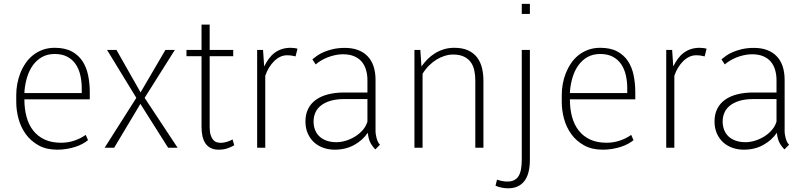

<svg xmlns="http://www.w3.org/2000/svg" viewBox="-20 -781 4271 1015"><path d="M269 -495.6Q231 -495.6 202.6 -479.7Q174.3 -463.9 154.8 -437.3Q135.3 -410.6 124 -375Q112.8 -339.4 109.4 -299.8Q109.4 -298.8 109.4 -293.9Q109.4 -289.1 108.9 -289.1H412.1V-315.4Q412.1 -351.1 404.5 -383.8Q397 -416.5 380.1 -441.4Q363.3 -466.3 335.9 -481Q308.6 -495.6 269 -495.6ZM282.7 10.3Q225.1 10.3 184.1 -12.5Q143.1 -35.2 116.7 -71.5Q90.3 -107.9 78.1 -152.6Q65.9 -197.3 65.9 -241.2V-279.3Q65.9 -308.1 71.3 -337.6Q76.7 -367.2 87.6 -394.8Q98.6 -422.4 115.2 -446.8Q131.8 -471.2 154.5 -489.3Q177.2 -507.3 205.8 -517.8Q234.4 -528.3 269 -528.3Q323.2 -528.3 358.9 -509.3Q394.5 -490.2 415.8 -458Q437 -425.8 445.8 -383.3Q454.6 -340.8 454.6 -293.9V-255.9H109.4H108.9Q108.9 -205.1 120.4 -163.1Q131.8 -121.1 155.8 -90.6Q179.7 -60.1 216.3 -43.2Q252.9 -26.4 303.2 -26.4Q339.4 -26.4 373.3 -37.8Q407.2 -49.3 433.1 -67.9L445.3 -40Q433.6 -30.3 416.7 -21Q399.9 -11.7 378.9 -4.9Q357.9 2 333.5 6.1Q309.1 10.3 282.7 10.3Z M723.1 -292.5 854.5 -517.1H904.3L744.6 -263.7L918.9 0H868.7L722.2 -231.9L583.5 0H533.2L700.7 -263.7L545.9 -517.1H595.7Z M1088.4 -650.9V-517.1H1212.9V-483.9H1088.4V-109.9Q1088.4 -84 1093.5 -67.6Q1098.6 -51.3 1106.7 -42Q1114.7 -32.7 1125.2 -29.3Q1135.7 -25.9 1147 -25.9Q1162.6 -25.9 1180.4 -31.5Q1198.2 -37.1 1209.5 -43.9L1218.3 -13.2Q1207 -5.9 1185.3 2.2Q1163.6 10.3 1135.7 10.3Q1110.4 10.3 1093 1Q1075.7 -8.3 1065.2 -24.4Q1054.7 -40.5 1050 -62.5Q1045.4 -84.5 1045.4 -109.9V-483.9H965.8V-517.1H1045.4V-650.9Z M1542.5 -482.9Q1532.7 -485.4 1522 -487.1Q1511.2 -488.8 1497.1 -488.8Q1478.5 -488.8 1461.4 -480.7Q1444.3 -472.7 1429.4 -458Q1414.6 -443.4 1402.3 -423.6Q1390.1 -403.8 1382.3 -380.4V0H1339.4V-517.1H1370.6L1376.5 -429.7Q1387.7 -452.1 1401.1 -470.5Q1414.6 -488.8 1431.4 -501.5Q1448.2 -514.2 1469.2 -521.2Q1490.2 -528.3 1516.6 -528.3Q1524.9 -528.3 1536.1 -526.9Q1547.4 -525.4 1552.7 -523.4Z M1758.3 -29.3Q1782.2 -29.3 1808.1 -37.1Q1834 -44.9 1856.9 -59.1Q1879.9 -73.2 1897.5 -93.3Q1915 -113.3 1922.4 -138.2V-257.3H1800.3Q1756.8 -257.3 1726.1 -247.8Q1695.3 -238.3 1675.5 -222.2Q1655.8 -206.1 1646.7 -184.6Q1637.7 -163.1 1637.7 -139.2Q1637.7 -114.7 1645.5 -94.5Q1653.3 -74.2 1668.7 -59.8Q1684.1 -45.4 1706.5 -37.4Q1729 -29.3 1758.3 -29.3ZM1964.4 8.8Q1948.7 -6.8 1938.2 -26.4Q1927.7 -45.9 1924.3 -79.1Q1896.5 -38.6 1851.6 -14.2Q1806.6 10.3 1749.5 10.3Q1717.8 10.3 1689.7 0.5Q1661.6 -9.3 1640.6 -28.3Q1619.6 -47.4 1607.2 -75.2Q1594.7 -103 1594.7 -139.2Q1594.7 -176.8 1608.9 -205.3Q1623 -233.9 1649.7 -253.2Q1676.3 -272.5 1714.4 -282.2Q1752.4 -292 1800.3 -292H1922.4V-357.9Q1922.4 -386.2 1915 -411.4Q1907.7 -436.5 1892.1 -455.1Q1876.5 -473.6 1851.1 -484.1Q1825.7 -494.6 1790 -494.1Q1769 -493.7 1748.8 -489Q1728.5 -484.4 1710.2 -477.1Q1691.9 -469.7 1676.3 -460.2Q1660.6 -450.7 1648.9 -440.4L1631.3 -467.3Q1641.6 -476.1 1656.5 -486.6Q1671.4 -497.1 1692.4 -506.1Q1713.4 -515.1 1741 -521.5Q1768.6 -527.8 1803.2 -527.8Q1879.9 -527.8 1922.6 -484.4Q1965.3 -440.9 1965.3 -357.9V-83.5Q1965.3 -79.6 1966.6 -71Q1967.8 -62.5 1970.5 -52.2Q1973.1 -42 1977.5 -32.2Q1981.9 -22.5 1988.8 -16.1Z M2202.1 -517.1 2208 -429.7Q2222.2 -449.7 2240 -467.8Q2257.8 -485.8 2279.5 -499.3Q2301.3 -512.7 2326.7 -520.5Q2352.1 -528.3 2381.3 -528.3Q2425.8 -528.3 2455.3 -514.4Q2484.9 -500.5 2502.7 -476.6Q2520.5 -452.6 2528.1 -421.4Q2535.6 -390.1 2535.6 -355V0H2492.7V-355Q2492.7 -384.8 2487.1 -409.9Q2481.4 -435.1 2467.8 -453.4Q2454.1 -471.7 2431.4 -482.2Q2408.7 -492.7 2375 -492.7Q2353.5 -492.7 2331.3 -485.8Q2309.1 -479 2287.8 -466.1Q2266.6 -453.1 2247.6 -434.1Q2228.5 -415 2213.9 -391.1V0H2170.9V-517.1Z M2781.2 -517.1V62.5Q2781.2 139.6 2751.5 177Q2721.7 214.4 2666.5 214.4Q2649.4 214.4 2631.6 210.9Q2613.8 207.5 2599.6 200.7L2607.4 168.9Q2624.5 174.3 2637.2 176.5Q2649.9 178.7 2662.6 178.7Q2682.1 178.7 2696.5 172.1Q2710.9 165.5 2720.2 151.6Q2729.5 137.7 2733.9 115.7Q2738.3 93.8 2738.3 62.5V-517.1ZM2781.2 -707.5H2738.3V-760.7H2781.2Z M3152.8 -495.6Q3114.7 -495.6 3086.4 -479.7Q3058.1 -463.9 3038.6 -437.3Q3019 -410.6 3007.8 -375Q2996.6 -339.4 2993.2 -299.8Q2993.2 -298.8 2993.2 -293.9Q2993.2 -289.1 2992.7 -289.1H3295.9V-315.4Q3295.9 -351.1 3288.3 -383.8Q3280.8 -416.5 3263.9 -441.4Q3247.1 -466.3 3219.7 -481Q3192.4 -495.6 3152.8 -495.6ZM3166.5 10.3Q3108.9 10.3 3067.9 -12.5Q3026.9 -35.2 3000.5 -71.5Q2974.1 -107.9 2961.9 -152.6Q2949.7 -197.3 2949.7 -241.2V-279.3Q2949.7 -308.1 2955.1 -337.6Q2960.4 -367.2 2971.4 -394.8Q2982.4 -422.4 2999 -446.8Q3015.6 -471.2 3038.3 -489.3Q3061 -507.3 3089.6 -517.8Q3118.2 -528.3 3152.8 -528.3Q3207 -528.3 3242.7 -509.3Q3278.3 -490.2 3299.6 -458Q3320.8 -425.8 3329.6 -383.3Q3338.4 -340.8 3338.4 -293.9V-255.9H2993.2H2992.7Q2992.7 -205.1 3004.2 -163.1Q3015.6 -121.1 3039.6 -90.6Q3063.5 -60.1 3100.1 -43.2Q3136.7 -26.4 3187 -26.4Q3223.1 -26.4 3257.1 -37.8Q3291 -49.3 3316.9 -67.9L3329.1 -40Q3317.4 -30.3 3300.5 -21Q3283.7 -11.7 3262.7 -4.9Q3241.7 2 3217.3 6.1Q3192.9 10.3 3166.5 10.3Z M3705.1 -482.9Q3695.3 -485.4 3684.6 -487.1Q3673.8 -488.8 3659.7 -488.8Q3641.1 -488.8 3624 -480.7Q3606.9 -472.7 3592 -458Q3577.1 -443.4 3564.9 -423.6Q3552.7 -403.8 3544.9 -380.4V0H3502V-517.1H3533.2L3539.1 -429.7Q3550.3 -452.1 3563.7 -470.5Q3577.1 -488.8 3594 -501.5Q3610.8 -514.2 3631.8 -521.2Q3652.8 -528.3 3679.2 -528.3Q3687.5 -528.3 3698.7 -526.9Q3710 -525.4 3715.3 -523.4Z M3920.9 -29.3Q3944.8 -29.3 3970.7 -37.1Q3996.6 -44.9 4019.5 -59.1Q4042.5 -73.2 4060.1 -93.3Q4077.6 -113.3 4085 -138.2V-257.3H3962.9Q3919.4 -257.3 3888.7 -247.8Q3857.9 -238.3 3838.1 -222.2Q3818.4 -206.1 3809.3 -184.6Q3800.3 -163.1 3800.3 -139.2Q3800.3 -114.7 3808.1 -94.5Q3815.9 -74.2 3831.3 -59.8Q3846.7 -45.4 3869.1 -37.4Q3891.6 -29.3 3920.9 -29.3ZM4127 8.8Q4111.3 -6.8 4100.8 -26.4Q4090.3 -45.9 4086.9 -79.1Q4059.1 -38.6 4014.2 -14.2Q3969.2 10.3 3912.1 10.3Q3880.4 10.3 3852.3 0.5Q3824.2 -9.3 3803.2 -28.3Q3782.2 -47.4 3769.8 -75.2Q3757.3 -103 3757.3 -139.2Q3757.3 -176.8 3771.5 -205.3Q3785.6 -233.9 3812.3 -253.2Q3838.9 -272.5 3877 -282.2Q3915 -292 3962.9 -292H4085V-357.9Q4085 -386.2 4077.6 -411.4Q4070.3 -436.5 4054.7 -455.1Q4039.1 -473.6 4013.7 -484.1Q3988.3 -494.6 3952.6 -494.1Q3931.6 -493.7 3911.4 -489Q3891.1 -484.4 3872.8 -477.1Q3854.5 -469.7 3838.9 -460.2Q3823.2 -450.7 3811.5 -440.4L3793.9 -467.3Q3804.2 -476.1 3819.1 -486.6Q3834 -497.1 3855 -506.1Q3876 -515.1 3903.6 -521.5Q3931.2 -527.8 3965.8 -527.8Q4042.5 -527.8 4085.2 -484.4Q4127.9 -440.9 4127.9 -357.9V-83.5Q4127.9 -79.6 4129.2 -71Q4130.4 -62.5 4133.1 -52.2Q4135.7 -42 4140.1 -32.2Q4144.5 -22.5 4151.4 -16.1Z"/></svg>

Font: Ufes Sans Thin
Style: Regular
Weight: 100
Designer: Ricardo Esteves & Thais Bronze
Foundry: ProDesignUfes - Ricardo Esteves, Thais Bronze (This is a derivative work, based on Roboto family, by Christian Robertson
Version: Version 2.0